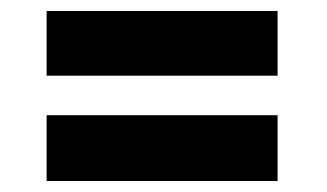

<svg xmlns="http://www.w3.org/2000/svg" viewBox="-20 -520 597 350"><path d="M65 -310H486V-190H65ZM65 -500H486V-382H65Z"/></svg>

Font: Tschichold
Style: Bold
Weight: 700
Designer: Peter Wiegel
Foundry: Peter Wiegel
Version: Version 1.000; ttfautohint (v1.3)